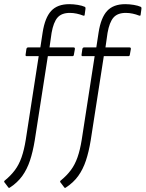

<svg xmlns="http://www.w3.org/2000/svg" viewBox="-60 -711 700 923"><path d="M178 -483H294Q301 -483 300 -475L295 -447Q294 -441 288 -441H170L107 -36Q98 19 84 61Q70 103 47 135Q24 167 -13 191Q-17 194 -20 190L-39 165Q-42 160 -36 156Q-8 133 11.5 107Q31 81 43.5 45.5Q56 10 64 -40L126 -441H68Q62 -441 63 -448L67 -476Q69 -483 75 -483H134L145 -555Q156 -626 186 -658.5Q216 -691 273 -691Q293 -691 314 -687.5Q335 -684 348 -678Q352 -675 351 -669L347 -640Q347 -634 340 -636Q325 -642 308.5 -645.5Q292 -649 276 -649Q236 -649 216.5 -626.5Q197 -604 188 -553ZM447 -483H563Q570 -483 569 -475L564 -447Q563 -441 557 -441H439L376 -36Q367 19 353 61Q339 103 316 135Q293 167 256 191Q252 194 249 190L230 165Q227 160 233 156Q261 133 280.5 107Q300 81 312.5 45.5Q325 10 333 -40L395 -441H337Q331 -441 332 -448L336 -476Q338 -483 344 -483H403L414 -555Q425 -626 455 -658.5Q485 -691 542 -691Q562 -691 583 -687.5Q604 -684 617 -678Q621 -675 620 -669L616 -640Q616 -634 609 -636Q594 -642 577.5 -645.5Q561 -649 545 -649Q505 -649 485.5 -626.5Q466 -604 457 -553Z"/></svg>

Font: Sofia Sans Condensed Light
Style: Italic
Weight: 300
Italic angle: -9°
Version: Version 4.100